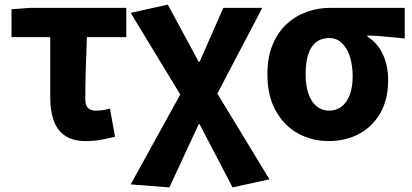

<svg xmlns="http://www.w3.org/2000/svg" viewBox="-20 -598 1789 833"><path d="M352 14Q295 14 261 -10Q227 -34 212.5 -76Q198 -118 198 -175V-437H30V-558L113 -564H528V-437H357Q354 -363 352 -292.5Q350 -222 350 -169Q350 -140 362.5 -129Q375 -118 394 -118Q410 -118 424.5 -120Q439 -122 457 -127L479 -5Q453 2 421 8Q389 14 352 14Z M715 215 547 202 762 -188 547 -542 708 -578 842 -330H846L949 -564H1118L923 -192L1149 180L989 215L846 -59H842Z M1406 14Q1333 14 1272.5 -19.5Q1212 -53 1176 -118Q1140 -183 1140 -276Q1140 -349 1162.5 -403.5Q1185 -458 1223.5 -493.5Q1262 -529 1311 -546.5Q1360 -564 1413 -564H1736V-431Q1690 -435 1654 -439Q1618 -443 1574 -444V-439Q1616 -414 1640 -364.5Q1664 -315 1664 -250Q1664 -168 1631 -109Q1598 -50 1539.5 -18Q1481 14 1406 14ZM1408 -118Q1439 -118 1462 -135.5Q1485 -153 1497.5 -186.5Q1510 -220 1510 -267Q1510 -313 1498.5 -350.5Q1487 -388 1464 -410.5Q1441 -433 1408 -433Q1377 -433 1354 -417Q1331 -401 1318.5 -366Q1306 -331 1306 -276Q1306 -226 1318.5 -190.5Q1331 -155 1354 -136.5Q1377 -118 1408 -118Z"/></svg>

Font: Noto Sans KR ExtraBold
Style: Regular
Weight: 800
Designer: Ryoko NISHIZUKA  (kana, bopomofo & ideographs); Paul D. Hunt (Latin, Greek & Cyrillic); Sandoll Communications , Soo-you
Foundry: Adobe
Version: Version 2.004-H2;hotconv 1.0.118;makeotfexe 2.5.65603